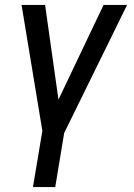

<svg xmlns="http://www.w3.org/2000/svg" viewBox="-20 -540 540 775"><path d="M113 215 151 -12 67 -520H162L216 -138L398 -520H493L239 -3L203 215Z"/></svg>

Font: Iosevka Medium
Style: Italic
Weight: 500
Italic angle: -9°
Monospace: yes
Designer: Belleve Invis
Foundry: Belleve Invis
Version: Version 32.5.0; ttfautohint (v1.8.4)